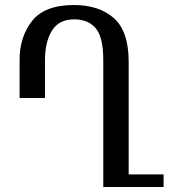

<svg xmlns="http://www.w3.org/2000/svg" viewBox="-20 -744 676 764"><path d="M631 -50H492V-498Q492 -620 433 -672Q374 -724 274 -724Q158 -724 108 -661Q58 -598 58 -506V-354H159V-504Q159 -578 187 -622.5Q215 -667 275 -667Q331 -667 361 -631.5Q391 -596 391 -504V0H631Z"/></svg>

Font: Noto Serif Armenian ExtraCondensed Semi
Style: Regular
Weight: 600
Width: 3
Designer: Monotype Design Team
Foundry: Monotype Imaging Inc.
Version: Version 1.901